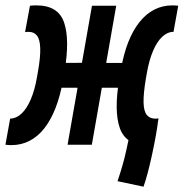

<svg xmlns="http://www.w3.org/2000/svg" viewBox="-49 -539 684 715"><path d="M485.4 156.2 388.7 135.7Q399.9 102.1 407.2 76.7Q414.6 51.3 421.1 21.5Q427.7 -8.3 437.5 -55.2L540.5 -95.7Q537.6 -68.4 531.2 -33.4Q524.9 1.5 517.1 37.6Q509.3 73.7 501 105Q492.7 136.2 485.4 156.2ZM314.5 -212.4 332 -304.7H444.3L427.7 -212.4ZM-7.3 1.5Q-12.7 1.5 -17.8 1Q-22.9 0.5 -28.8 0L-11.2 -97.2Q11.7 -97.7 31.2 -116Q50.8 -134.3 65.4 -168.5Q80.1 -202.6 88.4 -250L92.3 -272Q102.1 -327.6 100.8 -360.1Q99.6 -392.6 88.6 -406.5Q77.6 -420.4 57.1 -420.4Q53.7 -420.4 50.8 -420.2Q47.9 -419.9 44.4 -419.4L62.5 -517.6Q68.8 -518.6 75 -518.8Q81.1 -519 86.4 -519Q167.5 -519 189.5 -455.6Q211.4 -392.1 191.4 -273.9L185.1 -237.3Q174.8 -180.2 157.5 -136Q140.1 -91.8 116 -61Q91.8 -30.3 60.8 -14.4Q29.8 1.5 -7.3 1.5ZM202.6 0 293.5 -517.6H383.8L293 0ZM499.5 1.5Q419.4 1.5 397.2 -62Q375 -125.5 395 -243.7L401.4 -280.3Q411.1 -337.4 428.5 -381.6Q445.8 -425.8 470.2 -456.5Q494.6 -487.3 525.6 -503.2Q556.6 -519 593.3 -519Q598.6 -519 604 -518.6Q609.4 -518.1 614.7 -517.6L597.2 -420.4Q574.7 -420.4 554.9 -401.9Q535.2 -383.3 520.8 -349.1Q506.3 -314.9 498 -267.6L494.1 -245.6Q484.9 -189.9 485.6 -157.5Q486.3 -125 497.6 -111.1Q508.8 -97.2 529.3 -97.2Q532.2 -97.2 535.4 -97.4Q538.6 -97.7 541.5 -98.1L523.9 0Q517.6 1 511.5 1.2Q505.4 1.5 499.5 1.5ZM149.4 -212.4 167 -304.7 282.7 -305.2 265.1 -212.4Z"/></svg>

Font: Cascadia Mono Medium
Style: Italic
Weight: 500
Italic angle: -10°
Monospace: yes
Designer: Aaron Bell
Foundry: Saja Typeworks
Version: Version 2407.024